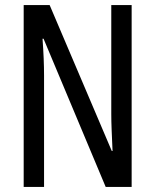

<svg xmlns="http://www.w3.org/2000/svg" viewBox="-20 -734 609 754"><path d="M497 0H395L151 -582H147Q153 -500 153 -438V0H73V-714H175L419 -141H422Q420 -185 418.5 -221.5Q417 -258 417 -286V-714H497Z"/></svg>

Font: Noto Sans Sinhala UI ExtraCondensed
Style: Regular
Weight: 400
Width: 2
Designer: Jelle Bosma - Monotype Design Team
Foundry: Monotype Imaging Inc.
Version: Version 2.006; ttfautohint (v1.8.4.7-5d5b)